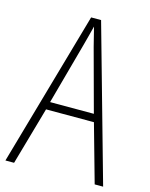

<svg xmlns="http://www.w3.org/2000/svg" viewBox="-109 -852 670 856"><g transform="rotate(15 225.5 -423.5)"><path d="M412 -66H451L250 -781H204L0 -66H40L116 -333H337ZM249 -657 327 -369H125L204 -657C212 -689 220 -715 227 -745C234 -715 242 -687 249 -657Z"/></g></svg>

Font: Noto Sans Malayalam UI Condensed ExtraLight
Style: Regular
Weight: 200
Width: 3
Designer: Jelle Bosma - Monotype Design Team
Foundry: Monotype Imaging Inc.
Version: Version 2.104